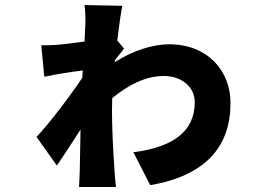

<svg xmlns="http://www.w3.org/2000/svg" viewBox="-20 -685 1040 763"><path d="M319 -585 316 -520C279 -515 243 -510 220 -508C187 -505 171 -505 144 -505L156 -380C197 -389 266 -400 309 -405L307 -376C260 -305 171 -188 125 -141L206 -27C229 -60 267 -119 300 -170L297 -7C297 5 295 37 294 58H441C439 38 435 5 435 -10C429 -88 425 -185 425 -245L426 -295C488 -346 557 -383 631 -383C706 -383 754 -336 754 -279C754 -162 667 -100 510 -80L577 51C800 12 896 -104 896 -276C896 -405 804 -509 652 -509C589 -509 509 -485 436 -438L437 -446L473 -492L446 -524C453 -582 460 -631 466 -662L316 -665C318 -649 321 -609 319 -585Z"/></svg>

Font: Noto Sans TC Black
Style: Regular
Weight: 900
Designer: Ryoko NISHIZUKA 西塚涼子 (kana, bopomofo & ideographs); Paul D. Hunt (Latin, Greek & Cyrillic); Sandoll Communications 산돌커뮤니
Foundry: Adobe
Version: Version 2.004;hotconv 1.0.118;makeotfexe 2.5.65603